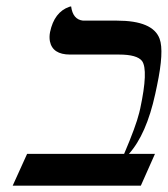

<svg xmlns="http://www.w3.org/2000/svg" viewBox="-20 -585 529 605"><path d="M348.6 -520Q461.9 -520 482.9 -462.9Q497.6 -423.8 474.6 -314.5Q472.7 -304.2 469.2 -289.1Q441.4 -161.6 386.2 -100.1H468.3L423.8 0H20L65.4 -100.1H371.1Q408.2 -187 418.5 -229Q420.4 -236.3 421.9 -243.2Q447.8 -364.3 427.7 -392.6Q412.1 -413.1 355 -413.1H200.7Q145.5 -413.1 137.2 -455.1Q134.8 -468.8 137.7 -483.9Q150.9 -546.9 198.2 -563.5Q198.2 -563.5 204.1 -564.9Q209.5 -523.4 241.7 -520Z"/></svg>

Font: Linux Libertine Display Slanted O
Style: Slanted
Weight: 400
Designer: Philipp H. Poll
Foundry: Philipp H. Poll
Version: Version 5.0.9